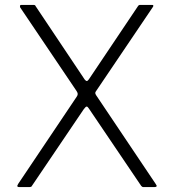

<svg xmlns="http://www.w3.org/2000/svg" viewBox="-20 -762 708 782"><path d="M614 -13Q620 -5 617.5 -2.5Q615 0 609 0H564Q559 0 555 -5L342 -320Q337 -328 333 -328Q329 -328 321 -317L110 -5Q109 -2 106 -1Q103 0 100 0H58Q53 0 51 -2.5Q49 -5 54 -13L293 -369Q297 -375 296.5 -380Q296 -385 292 -391L62 -732Q61 -735 61.5 -738.5Q62 -742 66 -742H114Q120 -742 122 -741Q124 -740 125 -737L325 -438Q330 -432 333.5 -432Q337 -432 342 -439L542 -737Q544 -740 546 -741Q548 -742 552 -742H600Q604 -742 604.5 -739.5Q605 -737 603 -734L372 -392Q368 -387 368 -383.5Q368 -380 371 -375L614 -13Z"/></svg>

Font: Libre Franklin Thin ExtraLight
Style: Regular
Weight: 250
Version: Version 3.000